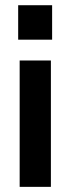

<svg xmlns="http://www.w3.org/2000/svg" viewBox="-20 -734 276 750"><path d="M178.8 -4.1V-497.7H56.8V-4.1ZM183.6 -579V-713.6H51V-579Z"/></svg>

Font: Diatome Semibold
Style: Regular
Weight: 600
Designer: 15.100.17
Foundry: 15.100.17
Version: Version 1.005;Fontself Maker 3.5.8